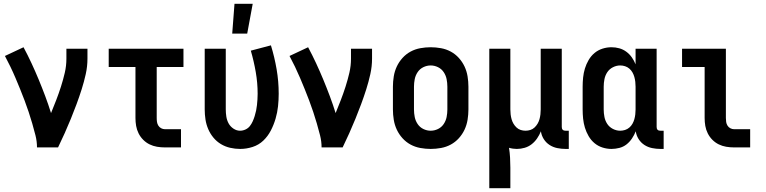

<svg xmlns="http://www.w3.org/2000/svg" viewBox="-20 -777 4040 1012"><path d="M175 0Q175 -32 167 -63.5Q159 -95 150 -126Q141 -157 131 -187Q121 -217 109.5 -247.5Q98 -278 86 -307.5Q74 -337 61.5 -366.5Q49 -396 35 -425Q21 -454 6 -482L104 -528Q126 -487 146 -444Q166 -401 184 -357.5Q202 -314 218.5 -270Q235 -226 249 -181Q263 -215 276.5 -250Q290 -285 301.5 -321Q313 -357 321.5 -393.5Q330 -430 330 -468V-520H441V-468Q441 -427 432 -386.5Q423 -346 410.5 -306.5Q398 -267 383.5 -228Q369 -189 353.5 -151Q338 -113 321 -75Q304 -37 286 0Z M849 0Q828 0 807.5 -3.5Q787 -7 768.5 -16Q750 -25 735 -40Q720 -55 710.5 -74Q701 -93 697.5 -113.5Q694 -134 694 -155V-424H553V-520H947V-424H806V-155Q806 -144 807.5 -134Q809 -124 814.5 -115Q820 -106 829.5 -101Q839 -96 849 -96H934V0Z M1204 -600 1216 -757H1312L1283 -600ZM1246 8Q1219 8 1193 2Q1167 -4 1144.5 -17.5Q1122 -31 1105 -51.5Q1088 -72 1077.5 -96.5Q1067 -121 1063 -147.5Q1059 -174 1059 -200V-520H1170V-200Q1170 -181 1173 -162Q1176 -143 1185 -126.5Q1194 -110 1210.5 -99Q1227 -88 1245 -88Q1260 -88 1274 -94.5Q1288 -101 1297 -112.5Q1306 -124 1312 -137.5Q1318 -151 1322.5 -165.5Q1327 -180 1330 -194.5Q1333 -209 1334.5 -223.5Q1336 -238 1337 -253Q1338 -268 1338 -283Q1338 -340 1328 -397.5Q1318 -455 1302 -510L1408 -538Q1427 -476 1438 -412Q1449 -348 1449 -283Q1449 -250 1445.5 -217Q1442 -184 1432.5 -151.5Q1423 -119 1407.5 -89Q1392 -59 1368 -36Q1344 -13 1311.5 -2.5Q1279 8 1246 8Z M1675 0Q1675 -32 1667 -63.5Q1659 -95 1650 -126Q1641 -157 1631 -187Q1621 -217 1609.5 -247.5Q1598 -278 1586 -307.5Q1574 -337 1561.5 -366.5Q1549 -396 1535 -425Q1521 -454 1506 -482L1604 -528Q1626 -487 1646 -444Q1666 -401 1684 -357.5Q1702 -314 1718.5 -270Q1735 -226 1749 -181Q1763 -215 1776.5 -250Q1790 -285 1801.5 -321Q1813 -357 1821.5 -393.5Q1830 -430 1830 -468V-520H1941V-468Q1941 -427 1932 -386.5Q1923 -346 1910.5 -306.5Q1898 -267 1883.5 -228Q1869 -189 1853.5 -151Q1838 -113 1821 -75Q1804 -37 1786 0Z M2250 8Q2223 8 2195.5 3Q2168 -2 2144 -15Q2120 -28 2101.5 -48.5Q2083 -69 2071.5 -93.5Q2060 -118 2055.5 -145.5Q2051 -173 2051 -200V-320Q2051 -347 2055.5 -374.5Q2060 -402 2071.5 -426.5Q2083 -451 2101.5 -471.5Q2120 -492 2144 -505Q2168 -518 2195.5 -523Q2223 -528 2250 -528Q2277 -528 2304.5 -523Q2332 -518 2356 -505Q2380 -492 2398.5 -471.5Q2417 -451 2428.5 -426.5Q2440 -402 2444.5 -374.5Q2449 -347 2449 -320V-200Q2449 -173 2444.5 -145.5Q2440 -118 2428.5 -93.5Q2417 -69 2398.5 -48.5Q2380 -28 2356 -15Q2332 -2 2304.5 3Q2277 8 2250 8ZM2250 -88Q2270 -88 2288.5 -97Q2307 -106 2318.5 -123Q2330 -140 2334 -160Q2338 -180 2338 -200V-320Q2338 -340 2334 -360Q2330 -380 2318.5 -397Q2307 -414 2288.5 -423Q2270 -432 2250 -432Q2230 -432 2211.5 -423Q2193 -414 2181.5 -397Q2170 -380 2166 -360Q2162 -340 2162 -320V-200Q2162 -180 2166 -160Q2170 -140 2181.5 -123Q2193 -106 2211.5 -97Q2230 -88 2250 -88Z M2559 215V-520H2670V-200Q2670 -187 2671.5 -174Q2673 -161 2676.5 -148.5Q2680 -136 2686.5 -125Q2693 -114 2702.5 -105Q2712 -96 2724.5 -92Q2737 -88 2750 -88Q2763 -88 2775.5 -92Q2788 -96 2797.5 -105Q2807 -114 2813.5 -125Q2820 -136 2823.5 -148.5Q2827 -161 2828.5 -174Q2830 -187 2830 -200V-520H2941V-108Q2941 -104 2942 -100Q2943 -96 2946 -93Q2949 -90 2953 -89Q2957 -88 2961 -88H2978V8H2961Q2939 8 2917 3.5Q2895 -1 2876.5 -13Q2858 -25 2846 -44Q2834 -63 2831 -85Q2823 -65 2811 -47.5Q2799 -30 2782.5 -17Q2766 -4 2745.5 2Q2725 8 2704 8Q2694 8 2683.5 6.5Q2673 5 2663 2Q2667 28 2668.5 54.5Q2670 81 2670 107V215Z M3203 8Q3179 8 3155.5 0.5Q3132 -7 3113.5 -22.5Q3095 -38 3082.5 -59.5Q3070 -81 3063 -104Q3056 -127 3053.5 -151.5Q3051 -176 3051 -200V-320Q3051 -344 3053.5 -368.5Q3056 -393 3063 -416Q3070 -439 3082.5 -460.5Q3095 -482 3113.5 -497.5Q3132 -513 3155.5 -520.5Q3179 -528 3203 -528Q3224 -528 3244 -522.5Q3264 -517 3281 -504.5Q3298 -492 3310 -475Q3322 -458 3330 -438V-520H3441V-108Q3441 -104 3442 -100Q3443 -96 3446 -93Q3449 -90 3453 -89Q3457 -88 3461 -88H3478V8H3461Q3439 8 3417 3.5Q3395 -1 3376.5 -13Q3358 -25 3346 -44Q3334 -63 3331 -85Q3323 -65 3311 -47Q3299 -29 3282.5 -16Q3266 -3 3245 2.5Q3224 8 3203 8ZM3249 -88Q3262 -88 3274.5 -92Q3287 -96 3297 -104.5Q3307 -113 3313.5 -124.5Q3320 -136 3323.5 -148.5Q3327 -161 3328.5 -174Q3330 -187 3330 -200V-320Q3330 -333 3328.5 -346Q3327 -359 3323.5 -371.5Q3320 -384 3313.5 -395.5Q3307 -407 3297 -415.5Q3287 -424 3274.5 -428Q3262 -432 3249 -432Q3229 -432 3210.5 -422.5Q3192 -413 3181 -396.5Q3170 -380 3166 -360Q3162 -340 3162 -320V-200Q3162 -180 3166 -160Q3170 -140 3181 -123.5Q3192 -107 3210.5 -97.5Q3229 -88 3249 -88Z M3849 0Q3828 0 3807.5 -3.5Q3787 -7 3768.5 -16Q3750 -25 3735 -40Q3720 -55 3710.5 -74Q3701 -93 3697.5 -113.5Q3694 -134 3694 -155V-424H3575V-520H3806V-155Q3806 -144 3807.5 -134Q3809 -124 3814.5 -115Q3820 -106 3829.5 -101Q3839 -96 3849 -96H3934V0Z"/></svg>

Font: Iosevka SS18
Style: Bold
Weight: 700
Monospace: yes
Designer: Belleve Invis
Foundry: Belleve Invis
Version: Version 25.1.1; ttfautohint (v1.8.4)